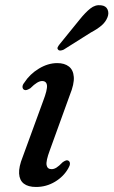

<svg xmlns="http://www.w3.org/2000/svg" viewBox="-20 -715 440 744"><path d="M180 -59.5Q163.5 -59.5 160.5 -75.2Q157.5 -91 173 -132.5L250.5 -346.5Q268 -389.5 266 -416.8Q264 -444 247 -457.2Q230 -470.5 202 -470.5Q166 -470.5 130.8 -449.2Q95.5 -428 74 -394.5Q67 -386 67.2 -378.2Q67.5 -370.5 73.5 -367Q78.5 -364.5 84.2 -366.5Q90 -368.5 97.5 -373Q112.5 -388 123.5 -394.5Q134.5 -401 143 -401Q160 -401 162 -384.2Q164 -367.5 147 -323L68 -107Q52.5 -68.5 54 -42.5Q55.5 -16.5 72.2 -3.5Q89 9.5 119.5 9.5Q159.5 9.5 193.2 -10.8Q227 -31 245 -63.5Q251 -73.5 251 -81Q251 -88.5 245.5 -92Q240.5 -95 235 -93Q229.5 -91 223 -86.5Q208.5 -71.5 198.8 -65.5Q189 -59.5 180 -59.5ZM288.5 -639Q310.5 -666.5 330 -682Q349.5 -697.5 371.5 -694.5Q390.5 -692.5 396.8 -678.2Q403 -664 396.5 -648Q389.5 -630 373.5 -616.2Q357.5 -602.5 332 -589L226.5 -522.5Q220 -519.5 213.8 -519.2Q207.5 -519 205 -523Q201 -527 203.8 -532.5Q206.5 -538 211 -543.5Z"/></svg>

Font: Fraunces
Style: Italic
Weight: 400
Italic angle: -16°
Version: Version 1.000;[b76b70a41]